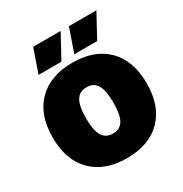

<svg xmlns="http://www.w3.org/2000/svg" viewBox="-200 -1026 1129 1186"><g transform="rotate(-30 364.5 -433.0)"><path d="M205 -876H401L310 -709H147ZM460 -876H656L565 -709H402ZM118 -580.5Q207 -670 365 -670Q523 -670 611.5 -580.5Q700 -491 700 -330Q700 -169 611.5 -79.5Q523 10 365 10Q207 10 118 -79.5Q29 -169 29 -330Q29 -491 118 -580.5ZM439 -455.5Q416 -495 365 -495Q314 -495 290.5 -455.5Q267 -416 267 -330Q267 -244 290.5 -204.5Q314 -165 365 -165Q416 -165 439 -204.5Q462 -244 462 -330Q462 -416 439 -455.5Z"/></g></svg>

Font: Elaine Sans Black
Style: Regular
Weight: 900
Designer: Wei Huang
Foundry: Wei Huang
Version: Version 2.001;December 24, 2019;FontCreator 12.0.0.2547 64-b